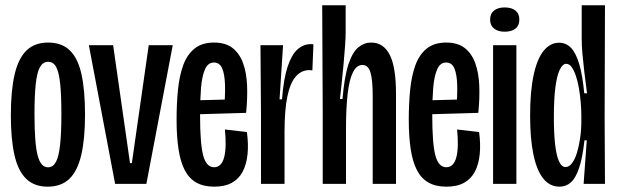

<svg xmlns="http://www.w3.org/2000/svg" viewBox="-20 -700 2353 731"><path d="M161.3 10.7Q110.3 10.7 79.3 -19.7Q48.3 -50 34.8 -110.7Q21.3 -171.3 21.3 -261.3Q21.3 -355.3 35.7 -416.8Q50 -478.3 81.3 -508.2Q112.7 -538 162.7 -538Q214.7 -538 245.5 -508.5Q276.3 -479 290 -418.3Q303.7 -357.7 303.7 -263.3Q303.7 -170.3 289.3 -109.5Q275 -48.7 244 -19Q213 10.7 161.3 10.7ZM162.7 -63Q181.7 -63 192.7 -83Q203.7 -103 208.7 -147.7Q213.7 -192.3 213.7 -266.7Q213.7 -339 209 -382.3Q204.3 -425.7 193.7 -445.2Q183 -464.7 163.3 -464.7Q143.7 -464.7 132.3 -444.8Q121 -425 116.2 -381.2Q111.3 -337.3 111.3 -264Q111.3 -154.3 123.2 -108.7Q135 -63 162.7 -63Z M418.3 0 318.3 -528H410.7L475 -79H482L546.3 -528H637.7L537.3 0Z M795.7 10.7Q755 10.7 727.3 -5Q699.7 -20.7 683.3 -52.3Q667 -84 659.7 -132Q652.3 -180 652.3 -244.3Q652.3 -304.3 657.5 -357.3Q662.7 -410.3 677.3 -451Q692 -491.7 720.3 -514.8Q748.7 -538 794.7 -538Q839 -538 865.7 -517Q892.3 -496 905.5 -459.3Q918.7 -422.7 920.7 -374.2Q922.7 -325.7 917 -270.3L712.3 -264.3V-317.7L852.3 -321.3L832.3 -276Q838 -335.3 836.7 -376.8Q835.3 -418.3 825.7 -440.2Q816 -462 794.7 -462Q771.7 -462 760.3 -435.8Q749 -409.7 745.3 -364.8Q741.7 -320 741.7 -263.3Q741.7 -152 753.7 -107.7Q765.7 -63.3 795 -63.3Q809.7 -63.3 819.2 -73.2Q828.7 -83 833.5 -101.5Q838.3 -120 839 -146.8Q839.7 -173.7 836.3 -207L920 -197.3Q926.3 -151.7 922.5 -113.3Q918.7 -75 904.3 -47.2Q890 -19.3 863.2 -4.3Q836.3 10.7 795.7 10.7Z M973.7 0V-259L971.7 -528H1057.7L1044.3 -321.7H1053.7Q1059.7 -400 1075 -446Q1090.3 -492 1112.8 -512Q1135.3 -532 1162.7 -532Q1165.3 -532 1168 -532Q1170.7 -532 1173.3 -531L1169.3 -431.7Q1166.7 -432.3 1163.8 -432.7Q1161 -433 1157.7 -433Q1127.3 -433 1106 -408.5Q1084.7 -384 1074 -332.3Q1063.3 -280.7 1063.3 -198V0Z M1208.7 0V-273.3L1206.7 -680H1296V-577.3Q1296 -558 1293.8 -526.2Q1291.7 -494.3 1288.2 -457.2Q1284.7 -420 1281 -384.7Q1277.3 -349.3 1274.3 -323H1284Q1291.3 -409.3 1306.8 -455.7Q1322.3 -502 1344.5 -520Q1366.7 -538 1393 -538Q1440 -538 1463.8 -491.3Q1487.7 -444.7 1487.7 -342.3V0H1399V-334Q1399 -397 1390.3 -424.8Q1381.7 -452.7 1360 -452.7Q1338 -452.7 1324 -425.2Q1310 -397.7 1303.7 -343.3Q1297.3 -289 1297.3 -208.7V0Z M1679.7 10.7Q1639 10.7 1611.3 -5Q1583.7 -20.7 1567.3 -52.3Q1551 -84 1543.7 -132Q1536.3 -180 1536.3 -244.3Q1536.3 -304.3 1541.5 -357.3Q1546.7 -410.3 1561.3 -451Q1576 -491.7 1604.3 -514.8Q1632.7 -538 1678.7 -538Q1723 -538 1749.7 -517Q1776.3 -496 1789.5 -459.3Q1802.7 -422.7 1804.7 -374.2Q1806.7 -325.7 1801 -270.3L1596.3 -264.3V-317.7L1736.3 -321.3L1716.3 -276Q1722 -335.3 1720.7 -376.8Q1719.3 -418.3 1709.7 -440.2Q1700 -462 1678.7 -462Q1655.7 -462 1644.3 -435.8Q1633 -409.7 1629.3 -364.8Q1625.7 -320 1625.7 -263.3Q1625.7 -152 1637.7 -107.7Q1649.7 -63.3 1679 -63.3Q1693.7 -63.3 1703.2 -73.2Q1712.7 -83 1717.5 -101.5Q1722.3 -120 1723 -146.8Q1723.7 -173.7 1720.3 -207L1804 -197.3Q1810.3 -151.7 1806.5 -113.3Q1802.7 -75 1788.3 -47.2Q1774 -19.3 1747.2 -4.3Q1720.3 10.7 1679.7 10.7Z M1857.3 0V-528H1946V0ZM1901 -579.3Q1876 -579.3 1861 -591.3Q1846 -603.3 1846 -625.3Q1846 -648 1861 -659.8Q1876 -671.7 1901 -671.7Q1927.7 -671.7 1942.5 -659.8Q1957.3 -648 1957.3 -625.3Q1957.3 -602.7 1942.5 -591Q1927.7 -579.3 1901 -579.3Z M2110.7 10.7Q2073.3 10.7 2048.5 -20Q2023.7 -50.7 2011 -111Q1998.3 -171.3 1998.3 -259.7Q1998.3 -352.7 2011.7 -414.3Q2025 -476 2049.8 -506.7Q2074.7 -537.3 2108.7 -537.3Q2135.3 -537.3 2154.2 -517.7Q2173 -498 2185.5 -455.5Q2198 -413 2204.3 -345H2215Q2209 -389.7 2204.5 -427.7Q2200 -465.7 2197.3 -496.8Q2194.7 -528 2194.7 -551.3V-680H2283.3L2282 -251.3L2283.3 0H2202L2214 -165.7H2205.3Q2197.7 -98.3 2184.5 -59.7Q2171.3 -21 2153 -5.2Q2134.7 10.7 2110.7 10.7ZM2133.3 -64Q2146.7 -64 2157.8 -78.7Q2169 -93.3 2176.7 -118.5Q2184.3 -143.7 2188.8 -174.7Q2193.3 -205.7 2193.3 -238.3V-259.3Q2193.3 -283.3 2191 -310.3Q2188.7 -337.3 2184.2 -363.7Q2179.7 -390 2172.7 -410.8Q2165.7 -431.7 2156.7 -444.3Q2147.7 -457 2135.7 -457Q2122.3 -457 2111.7 -435.8Q2101 -414.7 2094.8 -369.8Q2088.7 -325 2088.7 -253.3Q2088.7 -194.3 2093.3 -151.7Q2098 -109 2108 -86.5Q2118 -64 2133.3 -64Z"/></svg>

Font: Bricolage Grotesque 96pt ExtraBold Condensed
Style: Regular
Weight: 800
Width: 3
Version: Version 1.001;gftools[0.9.33.dev8+g029e19f]